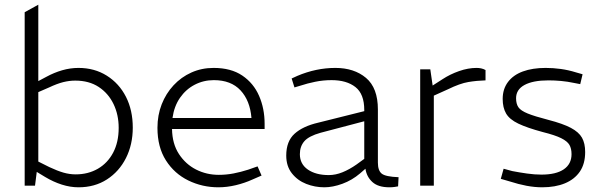

<svg xmlns="http://www.w3.org/2000/svg" viewBox="-20 -790 2553 817"><path d="M314 7Q279 7 243 -4.5Q207 -16 172 -37L129 -63L142 -103L190 -79Q224 -63 250 -55.5Q276 -48 302 -48Q355 -48 396.5 -72Q438 -96 461.5 -140.5Q485 -185 485 -246Q485 -302 463 -347.5Q441 -393 400 -420Q359 -447 300 -447Q275 -447 249 -440.5Q223 -434 189 -418L143 -398V-90L139 -79L129 0H85V-738L143 -770V-425L128 -437L177 -463Q210 -481 244.5 -491Q279 -501 314 -501Q382 -501 434.5 -468Q487 -435 516 -378Q545 -321 545 -247Q545 -175 516 -117.5Q487 -60 435 -26.5Q383 7 314 7Z M909 7Q841 7 781.5 -22Q722 -51 686 -107.5Q650 -164 650 -246Q650 -300 668 -346Q686 -392 718.5 -427Q751 -462 794.5 -481.5Q838 -501 889 -501Q963 -501 1011 -468.5Q1059 -436 1082.5 -382Q1106 -328 1106 -263V-241H712Q713 -178 741.5 -134.5Q770 -91 814.5 -68.5Q859 -46 911 -46Q943 -46 974 -52Q1005 -58 1036 -68L1076 -82L1093 -43L1054 -26Q1021 -11 983.5 -2Q946 7 909 7ZM714 -288H1050Q1044 -362 1003.5 -405.5Q963 -449 890 -449Q846 -449 808.5 -429.5Q771 -410 746 -374Q721 -338 714 -288Z M1360 7Q1320 7 1283 -7.5Q1246 -22 1222 -52.5Q1198 -83 1198 -128Q1198 -189 1233.5 -221Q1269 -253 1334 -268L1530 -317V-322Q1530 -390 1492.5 -419.5Q1455 -449 1391 -449Q1355 -449 1321 -442Q1287 -435 1260 -426L1233 -418L1221 -456L1245 -467Q1285 -484 1325.5 -492.5Q1366 -501 1407 -501Q1487 -501 1537.5 -458.5Q1588 -416 1588 -324V-98Q1588 -64 1604.5 -51Q1621 -38 1676 -36L1674 3Q1669 4 1659 5.5Q1649 7 1637 7Q1589 7 1564.5 -15.5Q1540 -38 1535 -72L1512 -52Q1478 -23 1437 -8Q1396 7 1360 7ZM1379 -45Q1408 -45 1437.5 -57Q1467 -69 1497 -90L1530 -114V-274L1344 -225Q1294 -211 1275 -189Q1256 -167 1256 -134Q1256 -92 1290 -68.5Q1324 -45 1379 -45Z M1768 0V-495H1811L1821 -426L1863 -453Q1895 -474 1933.5 -487.5Q1972 -501 2008 -501Q2018 -501 2027.5 -499Q2037 -497 2046 -492V-448Q2009 -447 1973 -441Q1937 -435 1886 -410L1826 -383V0Z M2287 7Q2255 7 2220.5 0.5Q2186 -6 2149 -18L2111 -29L2123 -72L2160 -62Q2191 -56 2223 -51.5Q2255 -47 2284 -47Q2346 -47 2379 -69.5Q2412 -92 2412 -134Q2412 -158 2403 -173.5Q2394 -189 2368 -202Q2342 -215 2290 -228Q2223 -246 2185.5 -264Q2148 -282 2133.5 -307Q2119 -332 2119 -369Q2119 -411 2141.5 -441Q2164 -471 2205 -486Q2246 -501 2302 -501Q2334 -501 2366.5 -496.5Q2399 -492 2431 -482L2459 -474L2449 -432L2423 -437Q2395 -443 2367.5 -445.5Q2340 -448 2314 -448Q2248 -448 2212 -428.5Q2176 -409 2176 -372Q2176 -348 2186 -333.5Q2196 -319 2225.5 -307Q2255 -295 2313 -280Q2375 -264 2409 -246Q2443 -228 2456.5 -204Q2470 -180 2470 -143Q2470 -93 2447.5 -60Q2425 -27 2384 -10Q2343 7 2287 7Z"/></svg>

Font: REM ExtraLight
Style: Regular
Weight: 250
Designer: Octavio Pardo
Foundry: Ashler Design
Version: Version 1.005;gftools[0.9.28]